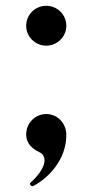

<svg xmlns="http://www.w3.org/2000/svg" viewBox="-20 -515 306 660"><path d="M139 -358C177 -358 208 -389 208 -426C208 -465 177 -495 139 -495C101 -495 70 -465 70 -426C70 -389 101 -358 139 -358ZM91 125C92 125 93 125 95 124C145 98 208 35 208 -51C208 -92 177 -123 139 -123C101 -123 70 -92 70 -53C70 -21 91 -4 115 8C127 13 133 24 133 37C133 56 117 84 86 112C84 114 83 115 83 117C83 120 87 125 91 125Z"/></svg>

Font: Shippori Mincho OTF
Style: Bold
Weight: 800
Designer: FONTDASU
Foundry: FONTDASU / Google Inc. / but / Adobe
Version: Version 3.300;hotconv 1.0.109;makeotfexe 2.5.65596